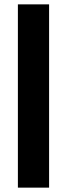

<svg xmlns="http://www.w3.org/2000/svg" viewBox="-20 -780 307 880"><path d="M62 80H205V-760H62Z"/></svg>

Font: Vanilla Cream Black
Style: Regular
Weight: 900
Designer: Jeremy Tribby, Jinavaṁso
Foundry: Tribby Type
Version: Version 1.422;Glyphs 3.1.2 (3151)